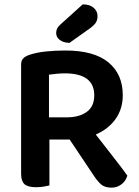

<svg xmlns="http://www.w3.org/2000/svg" viewBox="-20 -853 639 882"><path d="M207 -1Q198 1 181.5 4Q165 7 146 7Q108 7 92.5 -7Q77 -21 77 -54V-556Q77 -575 87 -585Q97 -595 115 -601Q147 -612 190.5 -616.5Q234 -621 280 -621Q412 -621 478 -566.5Q544 -512 544 -416Q544 -353 511 -306.5Q478 -260 420 -235Q464 -178 504.5 -126.5Q545 -75 565 -46Q557 -20 537 -5.5Q517 9 493 9Q462 9 445.5 -5Q429 -19 413 -43L300 -212H207ZM287 -314Q344 -314 378.5 -339Q413 -364 413 -415Q413 -516 278 -516Q258 -516 239.5 -514Q221 -512 205 -510V-314ZM360 -833Q392 -833 410 -817.5Q428 -802 428 -779Q428 -762 420.5 -749.5Q413 -737 392 -722L299 -656Q270 -657 254 -670Q238 -683 238 -701Q238 -712 242 -721Q246 -730 257 -740Z"/></svg>

Font: Baloo Chettan 2 SemiBold
Style: Regular
Weight: 600
Designer: Maithili Shingre, Unnati Kotecha and Ek Type
Foundry: Ek Type
Version: Version 1.640;hotconv 1.0.111;makeotfexe 2.5.65597; ttfautoh